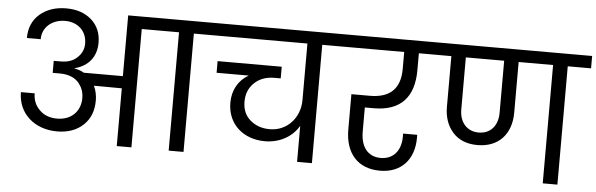

<svg xmlns="http://www.w3.org/2000/svg" viewBox="-48 -912 3363 1083"><g transform="rotate(5 1633.0 -370.0)"><path d="M74 -256C74 -136 167 -53 296 -53C357 -53 407 -71 444 -106C481 -141 499 -187 499 -246C499 -275 493 -302 481 -328L639 -327V0H722V-670H933V0H1017V-670H1148V-740H639V-396H418C401 -406 383 -412 364 -415V-417C443 -437 486 -494 486 -571C486 -625 468 -668 431 -701C394 -733 347 -749 288 -749C227 -749 178 -732 139 -699C100 -665 81 -620 81 -563H159C159 -632 215 -678 288 -678C359 -678 411 -632 411 -560C411 -530 400 -504 377 -482C354 -459 323 -448 282 -448H243V-380H282C333 -380 370 -365 395 -334L396 -328H399C414 -307 422 -282 422 -253C422 -177 370 -125 290 -125C249 -125 216 -137 191 -162C165 -187 152 -218 152 -256Z M1087 -670H1660V-350C1660 -250 1589 -170 1490 -170C1446 -170 1409 -183 1380 -208C1350 -233 1335 -268 1335 -313C1335 -356 1349 -391 1378 -419C1407 -447 1445 -461 1492 -461H1527V-527H1164V-461H1346C1289 -429 1256 -371 1256 -300C1256 -176 1349 -100 1468 -100C1552 -100 1623 -140 1660 -204V0H1744V-670H1875V-740H1087Z M2208 -670V-574C2208 -463 2151 -407 2037 -407H1932V-207C1932 -76 2001 9 2130 9C2249 9 2322 -70 2322 -194V-211H2242V-192C2242 -115 2199 -63 2128 -63C2053 -63 2014 -118 2014 -202V-339H2065C2217 -339 2291 -422 2291 -574V-670H2411V-740H1822V-670Z M2357 -740V-670H2475V-383C2475 -324 2492 -276 2525 -239C2558 -202 2605 -183 2665 -183C2786 -183 2856 -263 2856 -383V-670H3051V0H3134V-670H3266V-740ZM2557 -670H2774V-375C2774 -303 2733 -254 2666 -254C2599 -254 2557 -303 2557 -375Z"/></g></svg>

Font: Poppins
Style: Regular
Weight: 400
Designer: Ninad Kale (Devanagari), Jonny Pinhorn (Latin)
Foundry: Indian Type Foundry
Version: 4.004